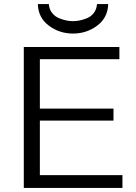

<svg xmlns="http://www.w3.org/2000/svg" viewBox="-20 -924 667 944"><path d="M166 -904H220Q222 -878 236.5 -860Q251 -842 271.5 -834Q292 -826 308 -823Q324 -820 339 -820Q353 -820 369.5 -823Q386 -826 406.5 -834Q427 -842 441 -860Q455 -878 457 -904H512Q510 -837 458 -798Q406 -759 339 -759Q272 -759 220 -798Q168 -837 166 -904ZM97 0V-693H567V-633H176V-390H538V-331H176V-63H582V0Z"/></svg>

Font: Coval
Style: ExtraLight
Weight: 250
Foundry: Context Ltd
Version: Version 001.000